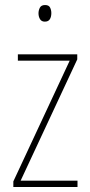

<svg xmlns="http://www.w3.org/2000/svg" viewBox="-20 -743 357 763"><path d="M288 0H33V-22L257 -502H51V-527H287V-507L62 -25H288ZM159 -723Q174 -723 179 -713Q184 -703 184 -691Q184 -676 178 -666.5Q172 -657 158 -657Q145 -657 139 -667Q133 -677 133 -690Q133 -702 138.5 -712.5Q144 -723 159 -723Z"/></svg>

Font: Noto Sans Devanagari UI Condensed Thin
Style: Regular
Weight: 100
Width: 3
Designer: Jelle Bosma - Monotype Design Team
Foundry: Monotype Imaging Inc.
Version: Version 2.004; ttfautohint (v1.8.4.7-5d5b)